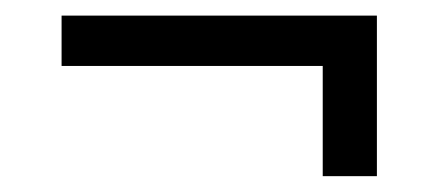

<svg xmlns="http://www.w3.org/2000/svg" viewBox="-20 -266 562 246"><path d="M393.5 -40.3V-181.5H58.9V-246H462.9V-40.3Z"/></svg>

Font: Playfair 5pt SemiExpanded Light
Style: Regular
Weight: 300
Width: 6
Designer: Claus Eggers Sørensen
Foundry: Claus Eggers Sørensen
Version: Version 2.203